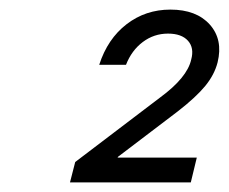

<svg xmlns="http://www.w3.org/2000/svg" viewBox="-20 -880 477 400"><path d="M125.8 -500 136.7 -542.5 313.3 -676.7Q370 -718.3 378.3 -755.8Q385 -780 371.7 -795Q358.3 -810 330 -810Q300.8 -810 277.5 -792.5Q254.2 -775 242.5 -745H186.7Q204.2 -799.2 243.8 -829.6Q283.3 -860 335 -860Q389.2 -860 417.1 -828.8Q445 -797.5 433.3 -750Q426.7 -724.2 407.5 -700.8Q388.3 -677.5 350.8 -648.3L225.8 -553.3L225 -551.7H390L377.5 -500Z"/></svg>

Font: Funnel Sans Light
Style: Italic
Weight: 300
Italic angle: -14.036°
Designer: NORD ID, Kristian Moeller
Foundry: Dicotype
Version: Version 1.000